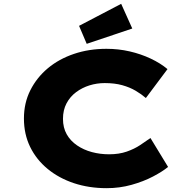

<svg xmlns="http://www.w3.org/2000/svg" viewBox="-20 -973 983 1003"><path d="M537 10Q445 10 366.5 -16Q288 -42 229 -90.5Q170 -139 137.5 -205.5Q105 -272 105 -354Q105 -435 138.5 -501.5Q172 -568 230 -616.5Q288 -665 366.5 -691.5Q445 -718 536 -718Q599 -718 657.5 -704.5Q716 -691 767 -667Q818 -643 855 -612L742 -461Q719 -481 688.5 -499Q658 -517 618.5 -528Q579 -539 527 -539Q486 -539 447.5 -527Q409 -515 377.5 -491.5Q346 -468 327.5 -433Q309 -398 309 -352Q309 -306 328.5 -271.5Q348 -237 382.5 -213.5Q417 -190 460 -178.5Q503 -167 550 -167Q602 -167 642 -181Q682 -195 712 -215Q742 -235 766 -252L858 -101Q829 -77 779.5 -51Q730 -25 667.5 -7.5Q605 10 537 10ZM433 -744 393 -838 613 -953 671 -824Z"/></svg>

Font: Lexend Tera ExtraBold
Style: Regular
Weight: 800
Designer: Bonnie Shaver-Troup, Thomas Jockin
Foundry: Lexend
Version: Version 1.007